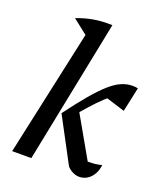

<svg xmlns="http://www.w3.org/2000/svg" viewBox="-138 -834 798 932"><g transform="rotate(20 261.5 -367.5)"><path d="M33 0 188 -714 281 -741 132 0ZM318 -24 195 -255 265 -306 417 -39 370 -76Q378 -77 385.5 -77.5Q393 -78 408 -78Q423 -78 437.5 -80Q452 -82 467 -86Q464 -58 451.5 -37Q439 -16 420.5 -5Q402 6 380 6Q365 6 348.5 -1.5Q332 -9 318 -24ZM195 -255Q246 -324 285.5 -370.5Q325 -417 356.5 -445Q388 -473 416.5 -485.5Q445 -498 473 -498Q482 -498 488.5 -497.5Q495 -497 502 -495L475 -369L357 -406L416 -430Q389 -409 363 -384.5Q337 -360 308 -327.5Q279 -295 240 -248ZM183 -645 99 -711Q139 -727 183.5 -735Q228 -743 281 -741Z"/></g></svg>

Font: Piazzolla Thin SemiBold
Style: Italic
Weight: 600
Italic angle: -11.3°
Version: Version 2.005